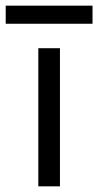

<svg xmlns="http://www.w3.org/2000/svg" viewBox="-52 -659 347 679"><path d="M83.5 0V-488.5H160V0ZM-31.8 -575V-639H275.2V-575Z"/></svg>

Font: Space 7353
Style: Regular
Weight: 400
Designer: Christine Claussen + Ruben Lyon  (Space 7353)
Version: Version 1.000;FEAKit 1.0